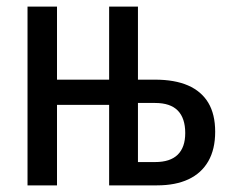

<svg xmlns="http://www.w3.org/2000/svg" viewBox="-20 -559 700 579"><path d="M396 -539.1V-318.8H447.3Q506.8 -318.8 547.1 -301.3Q587.4 -283.7 608.2 -249Q628.9 -214.4 628.9 -161.6Q628.9 -108.9 608.2 -72.8Q587.4 -36.6 548.3 -18.3Q509.3 0 453.6 0H309.1V-242.7H151.9V0H63V-539.1H151.9V-318.8H309.1V-539.1ZM447.8 -248.5H396V-70.3H447.8Q493.2 -70.3 515.9 -92.5Q538.6 -114.7 538.6 -157.7Q538.6 -202.6 516.1 -225.6Q493.7 -248.5 447.8 -248.5Z"/></svg>

Font: Open Sans Condensed Medium
Style: Regular
Weight: 500
Width: 3
Designer: Monotype Design Team
Foundry: Monotype Imaging Inc.
Version: Version 3.000